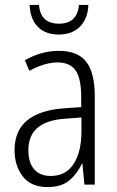

<svg xmlns="http://www.w3.org/2000/svg" viewBox="-20 -748 475 778"><path d="M219 -542Q295 -542 329.5 -497.5Q364 -453 364 -359V0H322L314 -85H312Q293 -44 261 -17Q229 10 172 10Q106 10 72.5 -33Q39 -76 39 -139Q39 -219 90.5 -260.5Q142 -302 238 -309L309 -314V-355Q309 -431 286 -463Q263 -495 214 -495Q161 -495 99 -461L81 -504Q112 -522 147 -532Q182 -542 219 -542ZM244 -267Q95 -257 95 -140Q95 -88 119 -61.5Q143 -35 185 -35Q247 -35 278.5 -84Q310 -133 310 -216V-272ZM338 -728Q336 -672 304 -640Q272 -608 218 -608Q165 -608 134 -638.5Q103 -669 100 -728H138Q144 -652 219 -652Q293 -652 300 -728Z"/></svg>

Font: Noto Sans Myanmar UI Condensed Light
Style: Regular
Weight: 300
Width: 3
Designer: Monotype Design Team
Foundry: Monotype Imaging Inc.
Version: Version 2.103; ttfautohint (v1.8.4.7-5d5b)